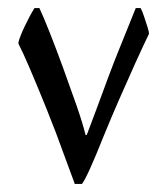

<svg xmlns="http://www.w3.org/2000/svg" viewBox="-20 -601 418 478"><path d="M26 -496Q29 -509 41.5 -535.5Q54 -562 66 -581H78Q88 -560 104 -519.5Q120 -479 137.5 -431Q155 -383 170.5 -338.5Q186 -294 193 -265H196Q208 -297 221 -331.5Q234 -366 250 -410Q263 -445 278.5 -483Q294 -521 318 -581H330Q334 -574 338.5 -560.5Q343 -547 347 -534.5Q351 -522 351 -517Q336 -486 316.5 -443Q297 -400 276.5 -353Q256 -306 238 -262Q197 -159 184 -143H166Q165 -147 158.5 -164Q152 -181 143 -206Q119 -273 95.5 -331Q72 -389 54 -431Q36 -473 26 -492Z"/></svg>

Font: Noto Sans Indic Siyaq Numbers
Style: Regular
Weight: 400
Designer: Monotype Design Team
Foundry: Monotype Imaging Inc.
Version: Version 2.002; ttfautohint (v1.8.4.7-5d5b)